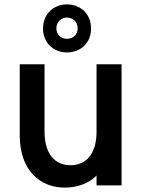

<svg xmlns="http://www.w3.org/2000/svg" viewBox="-20 -845 649 875"><path d="M534 0V-552H420V-245C420 -144 373 -92 301 -92C230 -92 183 -144 183 -245V-552H70V-227C70 -73 159 10 275 10C333 10 387 -10 420 -45V0ZM176 -715C176 -648 226 -606 285 -606C346 -606 395 -648 395 -715C395 -783 346 -825 285 -825C226 -825 176 -783 176 -715ZM237 -716C237 -745 259 -765 285 -765C312 -765 334 -745 334 -716C334 -687 312 -668 285 -668C259 -668 237 -687 237 -716Z"/></svg>

Font: Malmofest Medium
Style: Regular
Weight: 500
Designer: Jonny Pinhorn (Poppins), Kolossal
Version: Version 1.004;Glyphs 3.1.2 (3151)